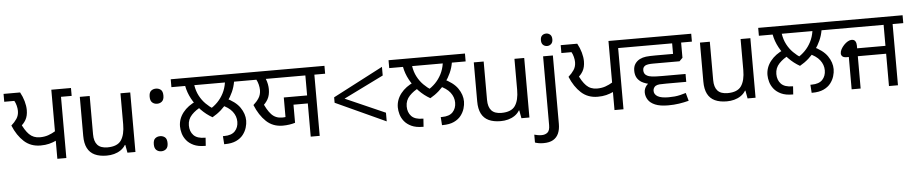

<svg xmlns="http://www.w3.org/2000/svg" viewBox="-56 -1110 8192 1722"><g transform="rotate(-5 4040.0 -248.5)"><path d="M423 0V-180L429 -165Q395 -149 361 -140.5Q327 -132 284 -132Q196 -132 136 -186.5Q76 -241 38 -333Q68 -359 88 -389Q108 -419 108 -459Q108 -481 101.5 -506.5Q95 -532 84 -551H-7V-622H142Q164 -582 176 -539.5Q188 -497 188 -460Q188 -407 167.5 -371.5Q147 -336 114 -313L118 -357Q150 -282 188 -244Q226 -206 284 -206Q325 -206 359 -217.5Q393 -229 429 -251L423 -240V-622H600V-551H504V0Z M1126 -536V0H1054L1041 -71H1037Q1020 -43 993 -25Q966 -7 934 1.5Q902 10 867 10Q803 10 759.5 -10.5Q716 -31 694 -74Q672 -117 672 -185V-536H761V-191Q761 -127 790 -95Q819 -63 880 -63Q969 -63 1003.5 -113Q1038 -163 1038 -257V-536Z M1358 -414Q1332 -414 1314 -430Q1296 -446 1296 -482Q1296 -520 1314 -535Q1332 -550 1358 -550Q1384 -550 1402 -535Q1420 -520 1420 -482Q1420 -446 1402 -430Q1384 -414 1358 -414ZM1358 14Q1332 14 1314 -2Q1296 -18 1296 -54Q1296 -92 1314 -107Q1332 -122 1358 -122Q1384 -122 1402 -107Q1420 -92 1420 -54Q1420 -18 1402 -2Q1384 14 1358 14Z M1842 -250Q1787 -281 1741 -328.5Q1695 -376 1664 -433.5Q1633 -491 1622 -551H1498V-622H2186V-551H2062Q2054 -504 2034.5 -460.5Q2015 -417 1986.5 -378Q1958 -339 1921.5 -306.5Q1885 -274 1842 -250ZM1980 -551H1704Q1712 -498 1734.5 -455Q1757 -412 1790 -379Q1823 -346 1861 -322L1823 -323Q1862 -345 1894.5 -378Q1927 -411 1949.5 -454.5Q1972 -498 1980 -551ZM1544 -193Q1544 -261 1588 -317.5Q1632 -374 1711 -408L1751 -353Q1699 -329 1661.5 -289.5Q1624 -250 1624 -195Q1624 -141 1656 -107Q1688 -73 1759 -73H1764L1759 0H1753Q1691 0 1650.5 -19Q1610 -38 1586.5 -67.5Q1563 -97 1553.5 -130.5Q1544 -164 1544 -193ZM2140 -194Q2140 -165 2130 -131.5Q2120 -98 2097 -68Q2074 -38 2033.5 -19Q1993 0 1931 0H1925L1920 -73H1931Q1998 -73 2029 -106.5Q2060 -140 2060 -191Q2060 -241 2027.5 -283Q1995 -325 1926 -353L1969 -412Q2061 -370 2100.5 -312.5Q2140 -255 2140 -194Z M2704 0V-299H2575V-136Q2553 -129 2523.5 -124.5Q2494 -120 2463 -120Q2375 -120 2315 -176.5Q2255 -233 2217 -327Q2247 -353 2267 -384Q2287 -415 2287 -457Q2287 -479 2280.5 -505.5Q2274 -532 2263 -551H2172V-622H2882V-551H2785V0ZM2494 -371H2704V-551H2348Q2358 -526 2362.5 -502Q2367 -478 2367 -457Q2367 -403 2346.5 -367Q2326 -331 2294 -307L2298 -352Q2330 -273 2367.5 -233Q2405 -193 2463 -193Q2474 -193 2481 -193.5Q2488 -194 2494 -195Z M2944 -284V-333L3395 -568V-490L3036 -313L3395 -155V-77Z M3803 -250Q3748 -281 3702 -328.5Q3656 -376 3625 -433.5Q3594 -491 3583 -551H3459V-622H4147V-551H4023Q4015 -504 3995.5 -460.5Q3976 -417 3947.5 -378Q3919 -339 3882.5 -306.5Q3846 -274 3803 -250ZM3941 -551H3665Q3673 -498 3695.5 -455Q3718 -412 3751 -379Q3784 -346 3822 -322L3784 -323Q3823 -345 3855.5 -378Q3888 -411 3910.5 -454.5Q3933 -498 3941 -551ZM3505 -193Q3505 -261 3549 -317.5Q3593 -374 3672 -408L3712 -353Q3660 -329 3622.5 -289.5Q3585 -250 3585 -195Q3585 -141 3617 -107Q3649 -73 3720 -73H3725L3720 0H3714Q3652 0 3611.5 -19Q3571 -38 3547.5 -67.5Q3524 -97 3514.5 -130.5Q3505 -164 3505 -193ZM4101 -194Q4101 -165 4091 -131.5Q4081 -98 4058 -68Q4035 -38 3994.5 -19Q3954 0 3892 0H3886L3881 -73H3892Q3959 -73 3990 -106.5Q4021 -140 4021 -191Q4021 -241 3988.5 -283Q3956 -325 3887 -353L3930 -412Q4022 -370 4061.5 -312.5Q4101 -255 4101 -194Z M4673 -536V0H4601L4588 -71H4584Q4567 -43 4540 -25Q4513 -7 4481 1.5Q4449 10 4414 10Q4350 10 4306.5 -10.5Q4263 -31 4241 -74Q4219 -117 4219 -185V-536H4308V-191Q4308 -127 4337 -95Q4366 -63 4427 -63Q4516 -63 4550.5 -113Q4585 -163 4585 -257V-536Z M4780 240Q4755 240 4736 236.5Q4717 233 4703 228V157Q4718 161 4734 164Q4750 167 4769 167Q4801 167 4822 149.5Q4843 132 4843 83V-536H4931V80Q4931 130 4915 166Q4899 202 4866 221Q4833 240 4780 240ZM4836 -681Q4836 -710 4851 -723.5Q4866 -737 4888 -737Q4908 -737 4923.5 -723.5Q4939 -710 4939 -681Q4939 -653 4923.5 -639Q4908 -625 4888 -625Q4866 -625 4851 -639Q4836 -653 4836 -681Z M5439 0V-180L5445 -165Q5411 -149 5377 -140.5Q5343 -132 5300 -132Q5212 -132 5152 -186.5Q5092 -241 5054 -333Q5084 -359 5104 -389Q5124 -419 5124 -459Q5124 -481 5117.5 -506.5Q5111 -532 5100 -551H5009V-622H5158Q5180 -582 5192 -539.5Q5204 -497 5204 -460Q5204 -407 5183.5 -371.5Q5163 -336 5130 -313L5134 -357Q5166 -282 5204 -244Q5242 -206 5300 -206Q5341 -206 5375 -217.5Q5409 -229 5445 -251L5439 -240V-622H5616V-551H5520V0Z M6102 -196H5864Q5832 -196 5800.5 -200.5Q5769 -205 5743 -213.5Q5717 -222 5699 -233Q5670 -253 5658 -278Q5646 -303 5646 -336Q5646 -373 5662.5 -397.5Q5679 -422 5706 -436Q5732 -449 5762.5 -452.5Q5793 -456 5848 -456H6006V-551H5602V-622H6184V-551H6087V-414L6058 -385H5822Q5795 -385 5778.5 -382.5Q5762 -380 5751 -375Q5740 -369 5733.5 -359Q5727 -349 5727 -333Q5727 -317 5733.5 -304.5Q5740 -292 5755 -284Q5772 -274 5801.5 -270.5Q5831 -267 5892 -267H6102ZM5923 0Q5850 0 5806 -18.5Q5762 -37 5742.5 -68Q5723 -99 5723 -134Q5723 -168 5746.5 -196.5Q5770 -225 5819 -231L5963 -196H5923Q5881 -196 5861 -194.5Q5841 -193 5825 -184Q5815 -177 5809 -166Q5803 -155 5803 -141Q5803 -109 5834.5 -90.5Q5866 -72 5933 -72Q5962 -72 5987.5 -74.5Q6013 -77 6038 -83Q6063 -89 6089 -97L6109 -25Q6067 -14 6021 -7Q5975 0 5923 0Z M6709 -536V0H6637L6624 -71H6620Q6603 -43 6576 -25Q6549 -7 6517 1.5Q6485 10 6450 10Q6386 10 6342.5 -10.5Q6299 -31 6277 -74Q6255 -117 6255 -185V-536H6344V-191Q6344 -127 6373 -95Q6402 -63 6463 -63Q6552 -63 6586.5 -113Q6621 -163 6621 -257V-536Z M7131 -250Q7076 -281 7030 -328.5Q6984 -376 6953 -433.5Q6922 -491 6911 -551H6787V-622H7475V-551H7351Q7343 -504 7323.5 -460.5Q7304 -417 7275.5 -378Q7247 -339 7210.5 -306.5Q7174 -274 7131 -250ZM7269 -551H6993Q7001 -498 7023.5 -455Q7046 -412 7079 -379Q7112 -346 7150 -322L7112 -323Q7151 -345 7183.5 -378Q7216 -411 7238.5 -454.5Q7261 -498 7269 -551ZM6833 -193Q6833 -261 6877 -317.5Q6921 -374 7000 -408L7040 -353Q6988 -329 6950.5 -289.5Q6913 -250 6913 -195Q6913 -141 6945 -107Q6977 -73 7048 -73H7053L7048 0H7042Q6980 0 6939.5 -19Q6899 -38 6875.5 -67.5Q6852 -97 6842.5 -130.5Q6833 -164 6833 -193ZM7429 -194Q7429 -165 7419 -131.5Q7409 -98 7386 -68Q7363 -38 7322.5 -19Q7282 0 7220 0H7214L7209 -73H7220Q7287 -73 7318 -106.5Q7349 -140 7349 -191Q7349 -241 7316.5 -283Q7284 -325 7215 -353L7258 -412Q7350 -370 7389.5 -312.5Q7429 -255 7429 -194Z M7574 0V-291H7556Q7528 -291 7516.5 -302Q7505 -313 7505 -329Q7505 -347 7515.5 -366.5Q7526 -386 7542.5 -403.5Q7559 -421 7577.5 -431.5Q7596 -442 7612 -442Q7636 -442 7645.5 -425.5Q7655 -409 7655 -387V-362H7910V-551H7461V-622H8087V-551H7991V0H7910V-291H7655V0Z"/></g></svg>

Font: hexgurmukhi15
Style: Book
Weight: 400
Designer: Jelle Bosma - Monotype Design Team
Foundry: Monotype Imaging Inc.
Version: Version 2.003